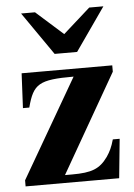

<svg xmlns="http://www.w3.org/2000/svg" viewBox="-52 -744 547 783"><g transform="rotate(-5 222.0 -352.0)"><path d="M420 -160H392C383 -128 375 -112 361 -91C328 -45 295 -32 214 -32H185L416 -435V-461H45L38 -319H64C89 -414 113 -429 255 -429L21 -25V0H404ZM401 -704H343L232 -605L121 -704H64L186 -528H278Z"/></g></svg>

Font: XITS
Style: Bold
Weight: 700
Designer: MicroPress Inc., with final additions and corrections provided by Coen Hoffman, Elsevier (retired)
Version: Version 1.302